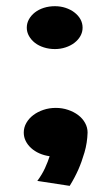

<svg xmlns="http://www.w3.org/2000/svg" viewBox="-20 -460 358 623"><path d="M264.2 -29.8Q263.2 3.4 254.2 34.4Q245.1 65.4 234.4 89.8Q221.7 118.2 206.1 143.1L101.1 127Q116.7 106 126.2 85Q135.7 64 141.1 46.9Q123 44.4 107.7 37.6Q92.3 30.8 81.1 20.5Q69.8 10.3 63.5 -2.4Q57.1 -15.1 57.1 -29.8Q57.1 -46.4 65.4 -61Q73.7 -75.7 87.9 -86.4Q102.1 -97.2 120.8 -103.5Q139.6 -109.9 161.1 -109.9Q182.1 -109.9 200.9 -103.5Q219.7 -97.2 233.9 -86.4Q248 -75.7 256.1 -61Q264.2 -46.4 264.2 -29.8ZM248 -370.1Q248 -356 241 -343.3Q233.9 -330.6 221.4 -321Q209 -311.5 192.6 -306.2Q176.3 -300.8 158.2 -300.8Q139.2 -300.8 122.3 -306.2Q105.5 -311.5 93.3 -321Q81.1 -330.6 74 -343.3Q66.9 -356 66.9 -370.1Q66.9 -384.8 74 -397.5Q81.1 -410.2 93.3 -419.7Q105.5 -429.2 122.3 -434.6Q139.2 -439.9 158.2 -439.9Q176.3 -439.9 192.6 -434.6Q209 -429.2 221.4 -419.7Q233.9 -410.2 241 -397.5Q248 -384.8 248 -370.1Z"/></svg>

Font: Galindo
Style: Regular
Weight: 400
Version: Version 1.000